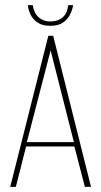

<svg xmlns="http://www.w3.org/2000/svg" viewBox="-20 -731 396 751"><path d="M20 0 169 -591H188L336 0H312L271 -158H82L42 0ZM85 -175H269L178 -534ZM177 -630Q145 -630 126 -643.5Q107 -657 98.5 -676Q90 -695 89 -711H108Q113 -679 131.5 -663Q150 -647 177 -647Q206 -647 224.5 -662.5Q243 -678 247 -711H266Q264 -695 255 -676Q246 -657 227.5 -643.5Q209 -630 177 -630Z"/></svg>

Font: Alumni Sans Thin Thin
Style: Regular
Weight: 250
Version: Version 1.018